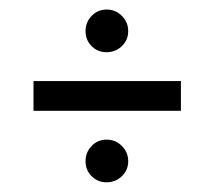

<svg xmlns="http://www.w3.org/2000/svg" viewBox="-20 -496 447 400"><path d="M233.9 -399.9Q220.7 -387.2 202.1 -387.2Q183.6 -387.2 170.9 -399.9Q158.2 -412.6 158.2 -431.2Q158.2 -449.7 170.9 -462.9Q183.6 -476.1 202.1 -476.1Q220.7 -476.1 233.9 -462.9Q247.1 -449.7 247.1 -431.2Q247.1 -412.6 233.9 -399.9ZM49.8 -265.1V-327.1H356.9V-265.1ZM233.9 -128.9Q220.7 -116.2 202.1 -116.2Q183.6 -116.2 170.9 -128.9Q158.2 -141.6 158.2 -160.2Q158.2 -178.7 170.9 -191.9Q183.6 -205.1 202.1 -205.1Q220.7 -205.1 233.9 -191.9Q247.1 -178.7 247.1 -160.2Q247.1 -141.6 233.9 -128.9Z"/></svg>

Font: Prompt Light
Style: Regular
Weight: 300
Designer: Katatrad Team
Foundry: CadsonDemak
Version: Version 1.000;PS 001.000;hotconv 1.0.88;makeotf.lib2.5.64775